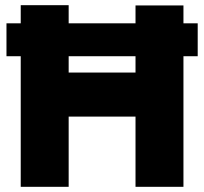

<svg xmlns="http://www.w3.org/2000/svg" viewBox="-20 -721 788 741"><path d="M5 -504V-631H743V-504ZM503 0V-700H688V0ZM60 0V-701H245V0ZM187 -271V-441H611V-271Z"/></svg>

Font: Figtree Black
Style: Regular
Weight: 900
Designer: Erik Kennedy
Foundry: Erik Kennedy
Version: Version 2.001;gftools[0.9.30]